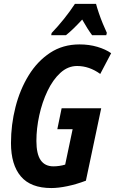

<svg xmlns="http://www.w3.org/2000/svg" viewBox="-20 -951 588 981"><path d="M242.2 9.8Q137.2 9.8 86.7 -49.6Q36.1 -108.9 36.1 -220.2Q36.1 -314 59.1 -403.8Q82 -493.7 126.5 -565.9Q170.9 -638.2 236.1 -681.2Q301.3 -724.1 386.2 -724.1Q435.1 -724.1 477.3 -711.7Q519.5 -699.2 547.9 -679.2L492.2 -573.2Q436 -613.8 374 -613.8Q326.7 -613.8 288.3 -578.6Q250 -543.5 222.7 -486.1Q195.3 -428.7 180.7 -361.8Q166 -294.9 166 -231Q166 -164.6 187.7 -132.8Q209.5 -101.1 252.9 -101.1Q283.2 -101.1 313 -109.9L351.1 -291H272.9L294.9 -397.9H497.1L418.9 -27.8Q370.1 -9.3 324.2 0.2Q278.3 9.8 242.2 9.8ZM241.7 -771 243.7 -782.2Q276.9 -816.9 307.1 -854.7Q337.4 -892.6 362.8 -931.2H470.7Q475.6 -912.1 484.9 -884.8Q494.1 -857.4 505.4 -830.1Q516.6 -802.7 525.9 -783.2L522.9 -771H450.7Q426.8 -803.2 399.9 -851.1Q353 -799.8 316.9 -771Z"/></svg>

Font: Open Sans Condensed
Style: Bold Italic
Weight: 700
Width: 3
Italic angle: -12°
Designer: Monotype Design Team
Foundry: Monotype Imaging Inc.
Version: Version 3.003; ttfautohint (v1.8.4)